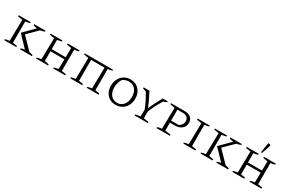

<svg xmlns="http://www.w3.org/2000/svg" viewBox="144 -2119 5186 3469"><g transform="rotate(30 2736.5 -384.5)"><path d="M53 0V-21Q76 -28 99 -32.5Q122 -37 144 -39L152 -481L53 -498V-521H305V-500Q286 -495 263.5 -490.5Q241 -486 213 -482V-39L305 -24V0ZM382 0V-19Q419 -32 461 -40L245 -266L458 -479L378 -497V-521H614V-502Q593 -493 571 -486.5Q549 -480 524 -476L324 -278L553 -43L630 -24V0Z M717 0V-21Q740 -28 763 -32.5Q786 -37 808 -39L816 -481L717 -498V-521H967V-500Q929 -489 877 -482V-288H1168L1172 -481L1075 -498V-521H1324V-500Q1305 -495 1281.5 -490Q1258 -485 1233 -482V-39L1324 -24V0H1075V-19Q1098 -27 1120 -32Q1142 -37 1164 -39L1168 -244H877V-39L967 -24V0Z M1591 -476V-39L1681 -24V0H1431V-21Q1454 -28 1477 -32.5Q1500 -37 1522 -39L1530 -481L1431 -498V-521H2023V-500Q2002 -495 1978.5 -490Q1955 -485 1932 -482V-39L2023 -24V0H1774V-19Q1797 -27 1819 -31.5Q1841 -36 1863 -39L1871 -476Z M2376 7Q2304 7 2249.5 -25.5Q2195 -58 2164 -116.5Q2133 -175 2133 -254Q2133 -334 2166 -396Q2199 -458 2256.5 -493Q2314 -528 2387 -528Q2460 -528 2515 -495Q2570 -462 2601.5 -403Q2633 -344 2633 -267Q2633 -187 2600.5 -125Q2568 -63 2510 -28Q2452 7 2376 7ZM2382 -38Q2436 -38 2477 -66Q2518 -94 2541.5 -145Q2565 -196 2565 -264Q2565 -361 2515.5 -420.5Q2466 -480 2382 -480Q2349 -480 2316 -470Q2283 -460 2254 -440Q2201 -353 2201 -255Q2201 -191 2223.5 -142Q2246 -93 2287 -65.5Q2328 -38 2382 -38Z M2772 0V-21Q2825 -34 2875 -39L2879 -180Q2818 -336 2730 -478L2662 -498V-521H2787V-510Q2825 -438 2858 -370Q2891 -302 2919 -233Q2945 -299 2978.5 -367Q3012 -435 3054 -508V-521H3164V-502Q3132 -484 3095 -476Q3050 -404 3012 -330.5Q2974 -257 2944 -181V-39L3049 -24V0Z M3519 -521Q3600 -521 3646 -481.5Q3692 -442 3692 -373Q3692 -298 3638 -252Q3584 -206 3495 -206H3391V-39L3509 -24V0H3231V-21Q3245 -28 3267.5 -32.5Q3290 -37 3322 -39L3330 -481L3231 -498V-521ZM3504 -477H3391V-249H3551Q3626 -294 3626 -367Q3626 -421 3594.5 -449Q3563 -477 3504 -477Z M3789 0V-21Q3812 -28 3835 -32.5Q3858 -37 3880 -39L3888 -481L3789 -498V-521H4041V-500Q4022 -495 3999.5 -490.5Q3977 -486 3949 -482V-39L4041 -24V0Z M4148 0V-21Q4171 -28 4194 -32.5Q4217 -37 4239 -39L4247 -481L4148 -498V-521H4400V-500Q4381 -495 4358.5 -490.5Q4336 -486 4308 -482V-39L4400 -24V0ZM4477 0V-19Q4514 -32 4556 -40L4340 -266L4553 -479L4473 -497V-521H4709V-502Q4688 -493 4666 -486.5Q4644 -480 4619 -476L4419 -278L4648 -43L4725 -24V0Z M4812 0V-21Q4835 -28 4858 -32.5Q4881 -37 4903 -39L4911 -481L4812 -498V-521H5062V-500Q5024 -489 4972 -482V-288H5263L5267 -481L5170 -498V-521H5419V-500Q5400 -495 5376.5 -490Q5353 -485 5328 -482V-39L5419 -24V0H5170V-19Q5193 -27 5215 -32Q5237 -37 5259 -39L5263 -244H4972V-39L5062 -24V0ZM5104 -561 5082 -567 5116 -769 5123 -776 5170 -762Q5143 -659 5104 -561Z"/></g></svg>

Font: Piazzolla SC Light
Style: Regular
Weight: 300
Designer: Juan Pablo del Peral
Foundry: Huerta Tipografica
Version: Version 1.330